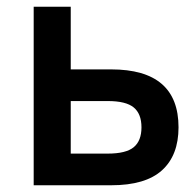

<svg xmlns="http://www.w3.org/2000/svg" viewBox="-20 -550 580 570"><path d="M80 -530H190V-344H310Q510 -344 510 -172Q510 -89 461 -44.5Q412 0 310 0H80ZM400 -172Q400 -212 377 -231Q354 -250 300 -250H190V-94H300Q354 -94 377 -113Q400 -132 400 -172Z"/></svg>

Font: .
Style: 
Weight: 500
Designer: A.Korolkova, Vitaly Kuzmin
Foundry: ParaType Ltd
Version: Version 1.000; Glyphs 3.2, build 3192.0